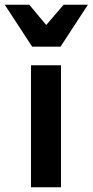

<svg xmlns="http://www.w3.org/2000/svg" viewBox="-59 -786 389 806"><path d="M71 0H197V-512H71ZM195 -590 310 -766H208L135 -681L64 -766H-39L76 -590Z"/></svg>

Font: Fog Sans
Style: Bold
Weight: 700
Foundry: Intel Corporation
Version: Version 1.00